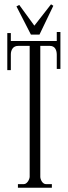

<svg xmlns="http://www.w3.org/2000/svg" viewBox="-20 -884 318 900"><path d="M168.9 -668.9V-55.2Q168.9 -50.3 170.9 -44.2Q172.9 -38.1 176.3 -33Q179.7 -27.8 184.6 -24.4Q189.5 -21 194.8 -21H223.1V-3.9H64V-21H91.8Q97.7 -21 102.5 -24.7Q107.4 -28.3 111.1 -33.7Q114.7 -39.1 116.9 -45.2Q119.1 -51.3 119.1 -56.2V-668.9H65.9Q47.9 -668.9 39.3 -657.2Q30.8 -645.5 30.8 -628.9V-555.2H14.2V-729H30.8V-691.9H246.1V-733.9H263.2V-561H246.1V-627.9Q246.1 -635.7 244.4 -643.1Q242.7 -650.4 239 -656.2Q235.4 -662.1 229 -665.5Q222.7 -668.9 213.9 -668.9ZM165 -721.7H125L57.1 -854L70.3 -860.8L141.1 -763.7L219.2 -863.8L230 -856.9Z"/></svg>

Font: Bigelow Rules
Style: Regular
Weight: 400
Designer: Astigmatic (AOETI)
Foundry: Astigmatic (AOETI)
Version: Version 1.001